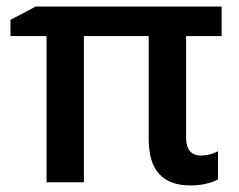

<svg xmlns="http://www.w3.org/2000/svg" viewBox="-20 -560 734 590"><path d="M598.1 -82Q624.5 -82 649.9 -95.2V-8.8Q637.7 -1.5 615 4.2Q592.3 9.8 564.9 9.8Q437 9.8 437 -131.8V-449.2H237.8V0H123V-449.2H12.2V-499L89.8 -540H661.1V-449.2H551.8V-138.2Q551.8 -82 598.1 -82Z"/></svg>

Font: Open Sans Semibold
Style: Regular
Weight: 600
Foundry: Ascender Corporation
Version: Version 1.10; ttfautohint (v1.5.65-e2d9)